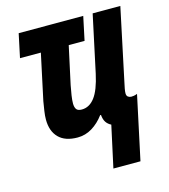

<svg xmlns="http://www.w3.org/2000/svg" viewBox="-111 -637 815 925"><g transform="rotate(-15 296.5 -175.0)"><path d="M385 -8Q369 -16 360 -29.5Q351 -43 349 -66H345Q319 -31 285.5 -10.5Q252 10 213 10Q151 10 119 -22.5Q87 -55 87 -113Q87 -132 90.5 -155Q94 -178 98 -202L147 -431H43L68 -549H390L365 -431H286L245 -242Q240 -217 236.5 -193.5Q233 -170 233 -154Q233 -136 240 -125.5Q247 -115 267 -115Q305 -115 332 -150.5Q359 -186 376 -264L437 -549H575L498 -185Q495 -172 492.5 -158.5Q490 -145 490 -136Q490 -123 497.5 -118Q505 -113 513 -113Q518 -113 525.5 -114Q533 -115 543 -119L475 199H340Z"/></g></svg>

Font: Noto Sans ExtraCondensed ExtraBold
Style: Italic
Weight: 800
Width: 2
Italic angle: -12°
Designer: Monotype Design Team
Foundry: Monotype Imaging Inc.
Version: Version 2.013; ttfautohint (v1.8.4.7-5d5b)